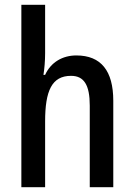

<svg xmlns="http://www.w3.org/2000/svg" viewBox="-20 -780 559 800"><path d="M168 -558V-760H69V0H168V-274C168 -402 196 -464 276 -464C330 -464 354 -426 354 -340V0H452V-360C452 -485 401 -549 298 -549C241 -549 192 -521 168 -468H161C165 -492 168 -526 168 -558Z"/></svg>

Font: Noto Sans Kannada Condensed Medium
Style: Regular
Weight: 500
Width: 3
Designer: Jelle Bosma - Monotype Design Team
Foundry: Monotype Imaging Inc.
Version: Version 2.005